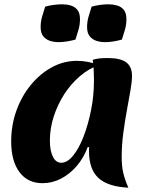

<svg xmlns="http://www.w3.org/2000/svg" viewBox="-20 -840 688 893"><path d="M388 -156Q369 -105 336.5 -67.5Q304 -30 263.5 -9Q223 12 178 12Q109 12 70.5 -39.5Q32 -91 32 -182Q32 -257 56 -324.5Q80 -392 123 -444.5Q166 -497 221 -527Q276 -557 338 -557Q365 -557 392.5 -551.5Q420 -546 439 -537Q393 -521 351.5 -485.5Q310 -450 279 -402Q248 -354 230 -298.5Q212 -243 212 -186Q212 -139 226 -111Q240 -83 265 -83Q293 -83 320 -116Q347 -149 368.5 -204.5Q390 -260 403.5 -327.5Q417 -395 417 -464Q417 -493 415.5 -518.5Q414 -544 411 -562Q429 -567 444 -568.5Q459 -570 482 -570Q540 -570 567 -550Q594 -530 594 -487Q594 -462 587 -421Q580 -380 570.5 -329Q561 -278 553.5 -221.5Q546 -165 546 -110Q546 -68 553 -37Q560 -6 577 33Q481 28 437.5 -12.5Q394 -53 394 -137Q394 -146 394 -149Q394 -152 395 -155ZM331 -656Q314 -651 293 -647.5Q272 -644 253 -644Q231 -644 212.5 -650Q194 -656 181.5 -671Q169 -686 169 -714Q169 -738 175.5 -761.5Q182 -785 190 -809Q207 -814 228 -817Q249 -820 269 -820Q290 -820 309 -814.5Q328 -809 340 -794Q352 -779 352 -751Q352 -726 345.5 -703Q339 -680 331 -656ZM547 -656Q530 -651 509 -647.5Q488 -644 469 -644Q447 -644 428.5 -650Q410 -656 397.5 -671Q385 -686 385 -714Q385 -738 391.5 -761.5Q398 -785 406 -809Q423 -814 444 -817Q465 -820 485 -820Q505 -820 524.5 -814.5Q544 -809 556 -794Q568 -779 568 -751Q568 -726 561.5 -703Q555 -680 547 -656Z"/></svg>

Font: Merienda ExtraBold
Style: Regular
Weight: 800
Designer: Eduardo Rodriguez Tunni
Foundry: Eduardo Rodriguez Tunni
Version: Version 2.001